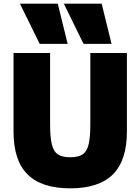

<svg xmlns="http://www.w3.org/2000/svg" viewBox="-20 -1020 768 1050"><path d="M197 -780 89 -1000H296L350 -780ZM437 -780 329 -1000H536L590 -780ZM364 10Q207 10 130.5 -66.5Q54 -143 54 -300V-730H254V-340Q254 -269 263.5 -230Q273 -191 297 -175.5Q321 -160 364 -160Q408 -160 431.5 -175.5Q455 -191 464.5 -230Q474 -269 474 -340V-730H674V-300Q674 -143 597.5 -66.5Q521 10 364 10Z"/></svg>

Font: M PLUS 2 Black
Style: Regular
Weight: 900
Designer: Coji Morishita
Foundry: UNDERFOREST DESIGN
Version: Version 1.001